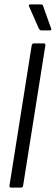

<svg xmlns="http://www.w3.org/2000/svg" viewBox="-20 -852 253 872"><path d="M30 0Q22 0 23 -9L124 -646Q126 -655 134 -655H179Q187 -655 186 -646L85 -9Q84 0 76 0ZM167 -714Q161 -714 156 -723L112 -823Q108 -832 118 -832H165Q175 -832 176 -824L212 -723Q216 -714 205 -714Z"/></svg>

Font: Sofia Sans Extra Condensed
Style: Italic
Weight: 400
Italic angle: -9°
Designer: Botio Nikoltchev, Ani Petrova
Foundry: lettersoup
Version: Version 4.101; ttfautohint (v1.8.4.7-5d5b)